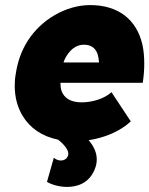

<svg xmlns="http://www.w3.org/2000/svg" viewBox="-20 -548 588 756"><path d="M301 -145C258 -145 232 -162 222 -191C219 -200 218 -211 218 -222H542C546 -247 548 -272 548 -297C548 -323 546 -348 541 -371C519 -469 448 -528 335 -528C240 -528 142 -471 89 -387C62 -344 49 -302 42 -257C39 -241 38 -225 38 -210C38 -165 49 -125 69 -92C98 -44 145 -11 209 2C235 23 249 42 249 58C249 62 248 65 246 69C241 79 231 84 220 84C211 84 201 81 192 73L165 168C179 177 210 188 244 188C285 188 330 173 352 121C358 107 361 94 361 80C361 54 350 28 329 4C395 -6 454 -32 495 -70L419 -185C389 -158 342 -145 301 -145ZM311 -372C337 -372 355 -360 364 -336C367 -326 369 -315 370 -302H230C235 -317 242 -329 250 -339C266 -360 286 -372 311 -372Z"/></svg>

Font: Arthouse Owned Black
Style: Italic
Weight: 900
Italic angle: -10°
Designer: Jeremy Tribby
Foundry: Tribby Type
Version: Version 1.000;PS 001.000;hotconv 1.0.88;makeotf.lib2.5.64775